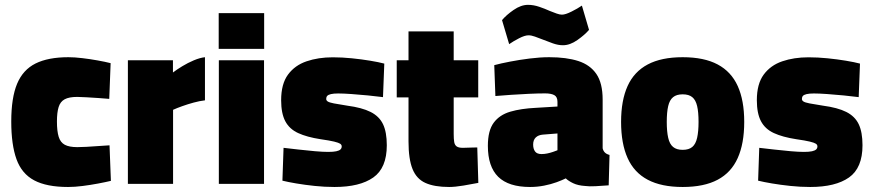

<svg xmlns="http://www.w3.org/2000/svg" viewBox="-20 -748 3553 781"><path d="M257.1 12.6Q169.8 12.6 119.1 -14.4Q68.4 -41.3 47.1 -100.3Q25.8 -159.3 25.8 -253.9Q25.8 -350.1 49.5 -407.1Q73.3 -464.2 124.7 -489.8Q176.1 -515.3 258.4 -515.3Q283.3 -515.3 314.8 -511.5Q346.3 -507.8 377.1 -502.2Q408 -496.7 430 -491.1L424.4 -345.8Q404.6 -347.8 379.6 -349.3Q354.5 -350.8 331.3 -352.3Q308.1 -353.8 294.1 -353.8Q261 -353.8 243.2 -344.2Q225.3 -334.6 218.5 -312.6Q211.6 -290.6 211.6 -253.9Q211.6 -214.5 218.7 -191.6Q225.7 -168.7 243.6 -159.1Q261.5 -149.5 294.5 -149.5Q308.5 -149.5 331.5 -150.7Q354.5 -151.9 380.1 -153.9Q405.7 -155.9 425.5 -156.9L431.1 -12.3Q409.8 -7.2 379 -1.4Q348.2 4.4 316.2 8.5Q284.1 12.6 257.1 12.6Z M500.2 0V-502.8H683.5V-453.1Q699.3 -465.2 721.6 -478.7Q743.9 -492.3 768.6 -502.7Q793.3 -513.1 813.7 -515.3V-339.9Q791.6 -337.3 767.2 -330.6Q742.8 -323.9 721.1 -316.1Q699.4 -308.4 684 -301.3V0Z M870.2 0V-502.8H1054V0ZM869.6 -549.1V-694.5H1054.5V-549.1Z M1340.7 12.6Q1300.5 12.6 1259.9 8.3Q1219.4 4 1185.2 -1.8Q1151 -7.6 1128.8 -13.1L1133.4 -146.7Q1160.4 -143.7 1194.4 -139.7Q1228.5 -135.7 1261.4 -132.9Q1294.3 -130.1 1315 -130.1Q1336 -130.1 1347.9 -132.7Q1359.9 -135.3 1365 -140.2Q1370 -145.1 1370 -152.5Q1370 -159.1 1363.8 -163.3Q1357.6 -167.5 1339.2 -172Q1320.8 -176.5 1283.6 -181.8Q1228.5 -190.3 1192.9 -206.7Q1157.3 -223 1140.4 -255Q1123.6 -286.9 1123.6 -340.3Q1123.6 -406.6 1151.5 -444.5Q1179.4 -482.4 1227 -498.6Q1274.6 -514.9 1333.7 -514.9Q1371.8 -514.9 1411.2 -510.9Q1450.7 -506.9 1485.6 -501.1Q1520.6 -495.3 1543.2 -489.3L1537.9 -352.9Q1511.9 -356.3 1476.9 -359.8Q1441.9 -363.3 1409.4 -365.5Q1376.9 -367.8 1355.9 -367.8Q1336.9 -367.8 1326 -365.2Q1315.2 -362.6 1311.1 -358Q1306.9 -353.4 1306.9 -345.5Q1306.9 -339.4 1313.2 -335.2Q1319.5 -331 1338 -327.4Q1356.4 -323.9 1392.5 -318.2Q1452.1 -310.4 1487.5 -292.6Q1522.8 -274.8 1538.1 -242.6Q1553.4 -210.4 1553.4 -157.2Q1553.4 -64.8 1498.5 -26.1Q1443.6 12.6 1340.7 12.6Z M1807.1 12.6Q1747.1 12.6 1710.7 -3.8Q1674.2 -20.2 1658 -60.6Q1641.7 -101 1641.7 -172.5V-351.7H1593.8V-502.8H1641.7V-620.2H1825.5V-502.8H1925.3V-351.7H1825.5V-202.6Q1825.5 -182.4 1827.6 -170.3Q1829.6 -158.3 1837.5 -152.5Q1845.4 -146.7 1862.6 -146.7Q1868.1 -146.7 1879.9 -147.2Q1891.7 -147.7 1903.8 -147.9Q1915.8 -148.2 1921.4 -148.2L1925.7 -4.1Q1900.4 1 1865.4 6.8Q1830.5 12.6 1807.1 12.6Z M2136.1 12.6Q2048.8 12.6 2006.6 -28.8Q1964.5 -70.2 1964.5 -154.8Q1964.5 -216.7 1988.3 -248.8Q2012 -280.9 2055.7 -293.7Q2099.4 -306.5 2160 -309.4L2247.6 -314.7V-333.5Q2247.6 -353.9 2234.8 -361Q2221.9 -368.1 2197.4 -368.1Q2169 -368.1 2131.7 -366.4Q2094.4 -364.6 2058 -362.2Q2021.6 -359.9 1995.1 -357.4L1990.5 -483Q2016.8 -490.1 2054.9 -497.4Q2093 -504.8 2134.9 -510Q2176.8 -515.3 2214.5 -515.3Q2284 -515.3 2332.3 -499.8Q2380.6 -484.2 2406 -446.9Q2431.4 -409.6 2431.4 -342.9V-144.9Q2433.9 -133.9 2440.8 -127.3Q2447.7 -120.7 2459.4 -117.8L2456 5.9Q2429.6 8.1 2402.8 9.4Q2375.9 10.8 2360.1 8.5Q2331.3 6.7 2311.7 -2.6Q2292.1 -11.9 2281.4 -22.4Q2267.5 -15.4 2244.4 -6.9Q2221.2 1.6 2193.2 7.1Q2165.2 12.6 2136.1 12.6ZM2182.8 -121.3Q2194.4 -121.3 2206.3 -123.8Q2218.2 -126.3 2229.4 -130.1Q2240.6 -133.8 2247.6 -136.8V-205.1L2188.1 -200.4Q2169.9 -198.9 2159.3 -188.8Q2148.7 -178.6 2148.7 -159.9Q2148.7 -142.7 2156.4 -132Q2164.1 -121.3 2182.8 -121.3ZM2269.8 -564Q2250.5 -564 2229 -571.6Q2207.6 -579.2 2187.3 -587.3Q2170.8 -593.9 2156 -599.1Q2141.2 -604.4 2129.8 -604.4Q2114.8 -604.4 2091.2 -592.2Q2067.7 -580.1 2051.1 -568.4L2022.1 -666.1Q2039.1 -686.7 2069.2 -707.5Q2099.2 -728.3 2127.8 -728.3Q2150.3 -728.3 2173.4 -720.4Q2196.5 -712.6 2216.6 -703.4Q2231.5 -697.4 2244.2 -692.9Q2257 -688.4 2265.8 -688.4Q2279.8 -688.4 2304.6 -700.8Q2329.4 -713.1 2347 -725.2L2376 -626.5Q2359 -606.5 2328.9 -585.3Q2298.8 -564 2269.8 -564Z M2756.9 12.6Q2670.4 12.6 2614.9 -16.8Q2559.3 -46.1 2532.9 -105.1Q2506.4 -164 2506.4 -252.1Q2506.4 -339.6 2532.9 -398.1Q2559.3 -456.5 2614.9 -485.9Q2670.4 -515.3 2756.9 -515.3Q2843.9 -515.3 2899.1 -485.9Q2954.4 -456.5 2980.8 -398.1Q3007.3 -339.6 3007.3 -252.1Q3007.3 -164 2980.8 -105.1Q2954.4 -46.1 2899.1 -16.8Q2843.9 12.6 2756.9 12.6ZM2756.9 -138.5Q2782.2 -138.5 2796.1 -150.3Q2810 -162 2815.7 -187.5Q2821.5 -213 2821.5 -252.1Q2821.5 -292.3 2815.7 -316.7Q2810 -341.2 2796.1 -352.7Q2782.2 -364.3 2756.9 -364.3Q2732 -364.3 2717.9 -352.7Q2703.7 -341.2 2698 -316.5Q2692.2 -291.7 2692.2 -252.1Q2692.2 -213 2698 -187.5Q2703.7 -162 2717.9 -150.3Q2732 -138.5 2756.9 -138.5Z M3275.7 12.6Q3235.5 12.6 3194.9 8.3Q3154.4 4 3120.2 -1.8Q3086 -7.6 3063.8 -13.1L3068.4 -146.7Q3095.4 -143.7 3129.4 -139.7Q3163.5 -135.7 3196.4 -132.9Q3229.3 -130.1 3250 -130.1Q3271 -130.1 3282.9 -132.7Q3294.9 -135.3 3300 -140.2Q3305 -145.1 3305 -152.5Q3305 -159.1 3298.8 -163.3Q3292.6 -167.5 3274.2 -172Q3255.8 -176.5 3218.6 -181.8Q3163.5 -190.3 3127.9 -206.7Q3092.3 -223 3075.4 -255Q3058.6 -286.9 3058.6 -340.3Q3058.6 -406.6 3086.5 -444.5Q3114.4 -482.4 3162 -498.6Q3209.6 -514.9 3268.7 -514.9Q3306.8 -514.9 3346.2 -510.9Q3385.7 -506.9 3420.6 -501.1Q3455.6 -495.3 3478.2 -489.3L3472.9 -352.9Q3446.9 -356.3 3411.9 -359.8Q3376.9 -363.3 3344.4 -365.5Q3311.9 -367.8 3290.9 -367.8Q3271.9 -367.8 3261 -365.2Q3250.2 -362.6 3246.1 -358Q3241.9 -353.4 3241.9 -345.5Q3241.9 -339.4 3248.2 -335.2Q3254.5 -331 3273 -327.4Q3291.4 -323.9 3327.5 -318.2Q3387.1 -310.4 3422.5 -292.6Q3457.8 -274.8 3473.1 -242.6Q3488.4 -210.4 3488.4 -157.2Q3488.4 -64.8 3433.5 -26.1Q3378.6 12.6 3275.7 12.6Z"/></svg>

Font: TitilliumWeb ExtraLight
Style: Regular
Weight: 400
Designer: Mohamed Gaber, Accademia di Belle Arti di Urbino and others
Foundry: Kief Type Foundry, Accademia di Belle Arti di Urbino and others
Version: Version 3.000; ttfautohint (v1.8.2)